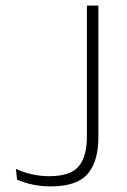

<svg xmlns="http://www.w3.org/2000/svg" viewBox="-20 -659 454 686"><path d="M161 7Q128 7 97 0.5Q66 -6 41 -17L37 -55.5Q65.5 -42.5 95.2 -36Q125 -29.5 155.5 -29.5Q231.5 -29.5 261 -64.5Q290.5 -99.5 290.5 -170.5V-639H331.5V-168.5Q331.5 -82.5 293.2 -37.8Q255 7 161 7Z"/></svg>

Font: Anek Telugu ExtraLight
Style: Regular
Weight: 250
Version: Version 1.003